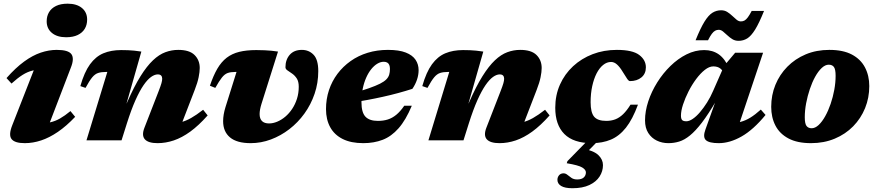

<svg xmlns="http://www.w3.org/2000/svg" viewBox="-20 -744 4654 1018"><path d="M45 -80 177.5 -418.5 215.5 -375.5Q181 -376.5 153.5 -370Q126 -363.5 99.5 -346.8Q73 -330 41 -301L14.5 -330Q62.5 -384.5 107.8 -417.5Q153 -450.5 196.2 -465Q239.5 -479.5 281 -479.5Q342.5 -479.5 358.8 -456.5Q375 -433.5 355.5 -385L223 -39.5L181.5 -91Q217 -89.5 244.8 -95.2Q272.5 -101 298.2 -115.8Q324 -130.5 353.5 -155L378.5 -124.5Q332 -75.5 287 -44.8Q242 -14 198.2 0.5Q154.5 15 111.5 15Q58 15 41.2 -6.8Q24.5 -28.5 45 -80ZM227.5 -631Q227.5 -658.5 240 -679.5Q252.5 -700.5 277.2 -712.5Q302 -724.5 338.5 -724.5Q386.5 -724.5 414.2 -701.8Q442 -679 442 -640Q442 -612.5 429.5 -591.5Q417 -570.5 392.2 -558.5Q367.5 -546.5 330.5 -546.5Q283 -546.5 255.2 -569.5Q227.5 -592.5 227.5 -631Z M433.5 -278 406 -287.5Q427 -361.5 457.2 -403Q487.5 -444.5 528.2 -461.5Q569 -478.5 622 -478.5Q643 -478.5 659 -477.8Q675 -477 691.5 -475.5Q708 -474 729.5 -470.5L650.5 -194L654.5 -202Q691 -285.5 724.8 -339.5Q758.5 -393.5 791 -424.2Q823.5 -455 856.8 -467.2Q890 -479.5 925 -479.5Q984.5 -479.5 1011.8 -452.2Q1039 -425 1039 -383.5Q1039 -363 1033.2 -334.5Q1027.5 -306 1012.5 -267.5L924.5 -39.5L885.5 -91Q914.5 -90 939.8 -96.2Q965 -102.5 993 -118.2Q1021 -134 1057 -162L1081 -132Q1033.5 -78.5 989 -46.2Q944.5 -14 901.5 0.5Q858.5 15 815.5 15Q766.5 15 748.2 -5.2Q730 -25.5 745.5 -66L820.5 -259Q832 -288.5 836 -302.8Q840 -317 840 -326.5Q840 -337 834.5 -343.2Q829 -349.5 816.5 -349.5Q800 -349.5 781 -336Q762 -322.5 741.2 -292.5Q720.5 -262.5 698.2 -212.8Q676 -163 653 -90.5L624.5 0H438.5L549 -362.5Q547 -362.5 545.2 -362.5Q543.5 -362.5 541.5 -362.5Q517.5 -362.5 500.8 -357.2Q484 -352 469 -334Q454 -316 433.5 -278Z M1667.5 -367Q1667.5 -304 1648 -246.8Q1628.5 -189.5 1594 -141.8Q1559.5 -94 1514 -59Q1468.5 -24 1416.2 -4.5Q1364 15 1309 15Q1236 15 1199.5 -15.5Q1163 -46 1163 -101.5Q1163 -135.5 1175.5 -176L1234 -362.5Q1232 -362.5 1230.2 -362.5Q1228.5 -362.5 1226.5 -362.5Q1203 -362.5 1187 -356.8Q1171 -351 1156.5 -332.8Q1142 -314.5 1121.5 -278L1093 -289.5Q1111 -343 1132.2 -379.5Q1153.5 -416 1181.8 -437.8Q1210 -459.5 1248.2 -469Q1286.5 -478.5 1339 -478.5Q1364 -478.5 1383.2 -477.5Q1402.5 -476.5 1419.5 -475Q1436.5 -473.5 1454 -470.5L1366.5 -193.5Q1361.5 -177.5 1359 -164Q1356.5 -150.5 1356.5 -139.5Q1356.5 -114.5 1369.2 -102Q1382 -89.5 1406.5 -89.5Q1427.5 -89.5 1449.8 -98.8Q1472 -108 1492.5 -125.2Q1513 -142.5 1529 -166.5Q1545 -190.5 1554.5 -220.2Q1564 -250 1564 -284Q1564 -312 1553.5 -328Q1543 -344 1528.8 -353.8Q1514.5 -363.5 1504 -370.8Q1493.5 -378 1493.5 -387.5Q1493.5 -427.5 1516.2 -453.5Q1539 -479.5 1580.5 -479.5Q1618 -479.5 1642.8 -453.5Q1667.5 -427.5 1667.5 -367Z M2014.5 -416.5Q1998 -416.5 1981 -406.5Q1964 -396.5 1948.8 -377.8Q1933.5 -359 1921.8 -332.8Q1910 -306.5 1903.2 -273.5Q1896.5 -240.5 1896.5 -202Q1896.5 -147.5 1917.8 -125.2Q1939 -103 1983.5 -103Q2012.5 -103 2036.2 -110.5Q2060 -118 2081.2 -135.5Q2102.5 -153 2123.5 -183.5H2163.5Q2131.5 -107 2093.2 -63.8Q2055 -20.5 2009 -2.8Q1963 15 1906 15Q1841 15 1797 -7Q1753 -29 1730.8 -69.5Q1708.5 -110 1708.5 -165.5Q1708.5 -218.5 1724.2 -266Q1740 -313.5 1769.2 -352.5Q1798.5 -391.5 1839 -420.2Q1879.5 -449 1929.5 -464.2Q1979.5 -479.5 2037 -479.5Q2095.5 -479.5 2131.2 -465.5Q2167 -451.5 2183.2 -427.2Q2199.5 -403 2199.5 -372Q2199.5 -347 2191 -321.8Q2182.5 -296.5 2166.5 -273Q2131 -261.5 2091.5 -250.8Q2052 -240 2010.2 -230.8Q1968.5 -221.5 1926.5 -213.8Q1884.5 -206 1844 -199.5L1846 -248Q1900 -263.5 1936.2 -276.2Q1972.5 -289 1994.8 -300.2Q2017 -311.5 2028.2 -323Q2039.5 -334.5 2043.5 -348Q2047.5 -361.5 2047.5 -378.5Q2047.5 -391 2044 -399.5Q2040.5 -408 2033.2 -412.2Q2026 -416.5 2014.5 -416.5Z M2246.5 -278 2219 -287.5Q2240 -361.5 2270.2 -403Q2300.5 -444.5 2341.2 -461.5Q2382 -478.5 2435 -478.5Q2456 -478.5 2472 -477.8Q2488 -477 2504.5 -475.5Q2521 -474 2542.5 -470.5L2463.5 -194L2467.5 -202Q2504 -285.5 2537.8 -339.5Q2571.5 -393.5 2604 -424.2Q2636.5 -455 2669.8 -467.2Q2703 -479.5 2738 -479.5Q2797.5 -479.5 2824.8 -452.2Q2852 -425 2852 -383.5Q2852 -363 2846.2 -334.5Q2840.5 -306 2825.5 -267.5L2737.5 -39.5L2698.5 -91Q2727.5 -90 2752.8 -96.2Q2778 -102.5 2806 -118.2Q2834 -134 2870 -162L2894 -132Q2846.5 -78.5 2802 -46.2Q2757.5 -14 2714.5 0.5Q2671.5 15 2628.5 15Q2579.5 15 2561.2 -5.2Q2543 -25.5 2558.5 -66L2633.5 -259Q2645 -288.5 2649 -302.8Q2653 -317 2653 -326.5Q2653 -337 2647.5 -343.2Q2642 -349.5 2629.5 -349.5Q2613 -349.5 2594 -336Q2575 -322.5 2554.2 -292.5Q2533.5 -262.5 2511.2 -212.8Q2489 -163 2466 -90.5L2437.5 0H2251.5L2362 -362.5Q2360 -362.5 2358.2 -362.5Q2356.5 -362.5 2354.5 -362.5Q2330.5 -362.5 2313.8 -357.2Q2297 -352 2282 -334Q2267 -316 2246.5 -278Z M3015 254Q2975 254 2955.2 242Q2935.5 230 2935.5 209.5Q2935.5 195.5 2944.2 185.2Q2953 175 2968 175Q2979 175 2988.5 183Q2998 191 3010 199.2Q3022 207.5 3040.5 207.5Q3063.5 207.5 3075 197Q3086.5 186.5 3086.5 170Q3086.5 156 3067 144Q3047.5 132 2985 121.5L2988.5 110.5L3120.5 -24.5H3177.5L3049.5 106.5L3065 42Q3128.5 55 3152.8 78.5Q3177 102 3177 131.5Q3177 164 3159 192Q3141 220 3105 237Q3069 254 3015 254ZM3220 -415.5Q3197.5 -415.5 3177.8 -399.5Q3158 -383.5 3143.2 -354.8Q3128.5 -326 3120 -287Q3111.5 -248 3111.5 -202Q3111.5 -147.5 3130.2 -125.2Q3149 -103 3194.5 -103Q3220.5 -103 3242.2 -111.2Q3264 -119.5 3283.8 -138.5Q3303.5 -157.5 3323 -189H3362.5Q3334 -111.5 3298.8 -67Q3263.5 -22.5 3219 -3.8Q3174.5 15 3118 15Q3020.5 15 2972.2 -33.5Q2924 -82 2924 -172.5Q2924 -239.5 2949 -295.5Q2974 -351.5 3018.5 -392.8Q3063 -434 3122.2 -456.8Q3181.5 -479.5 3250.5 -479.5Q3333.5 -479.5 3369 -452.8Q3404.5 -426 3404.5 -387Q3404.5 -353 3380.8 -333.5Q3357 -314 3320 -314Q3313.5 -314 3305 -326.5Q3296.5 -339 3281.5 -363.5Q3266.5 -388.5 3251.5 -402Q3236.5 -415.5 3220 -415.5Z M3720.5 -58 3775.5 -211.5H3778.5Q3736 -139 3701.8 -94.2Q3667.5 -49.5 3638.2 -25.8Q3609 -2 3581.2 6.5Q3553.5 15 3524 15Q3490.5 15 3462.5 1.5Q3434.5 -12 3417.2 -38.8Q3400 -65.5 3400 -106Q3400 -154.5 3417.2 -206.8Q3434.5 -259 3464.8 -307.2Q3495 -355.5 3534.8 -394.2Q3574.5 -433 3620.2 -455.8Q3666 -478.5 3713.5 -478.5Q3758.5 -478.5 3791 -455.8Q3823.5 -433 3847 -380.5L3822.5 -345.5Q3814.5 -368.5 3800 -380.2Q3785.5 -392 3762 -392Q3740.5 -392 3717 -373.5Q3693.5 -355 3671 -324.8Q3648.5 -294.5 3630.5 -259Q3612.5 -223.5 3601.5 -189.8Q3590.5 -156 3590.5 -131Q3590.5 -114 3596.8 -107.5Q3603 -101 3619 -101Q3634.5 -101 3653.2 -113.8Q3672 -126.5 3691.2 -149Q3710.5 -171.5 3728.8 -200.5Q3747 -229.5 3761 -262L3819.5 -395L3878 -464.5H4026L3882.5 -36.5L3850.5 -90Q3880.5 -91 3906.5 -97.8Q3932.5 -104.5 3958.2 -120.2Q3984 -136 4014 -163L4039 -134.5Q3974.5 -56 3912 -20.5Q3849.5 15 3791 15Q3739.5 15 3722.5 -1.2Q3705.5 -17.5 3720.5 -58ZM4031 -686Q4005 -621.5 3983.8 -587.2Q3962.5 -553 3941.8 -540.2Q3921 -527.5 3896 -527.5Q3877.5 -527.5 3863.2 -536.2Q3849 -545 3836.8 -556.5Q3824.5 -568 3813.5 -577Q3802.5 -586 3791 -586Q3780.5 -586 3771.8 -581.2Q3763 -576.5 3754 -564.5Q3745 -552.5 3734 -530.5H3668Q3694 -595 3715.2 -629.2Q3736.5 -663.5 3757.5 -676.5Q3778.5 -689.5 3803.5 -689.5Q3822 -689.5 3836.2 -680.5Q3850.5 -671.5 3862.5 -660Q3874.5 -648.5 3885.5 -639.5Q3896.5 -630.5 3908 -630.5Q3919 -630.5 3927.5 -635.2Q3936 -640 3945 -652Q3954 -664 3965.5 -686Z M4377.5 -479.5Q4450 -479.5 4496.8 -454.8Q4543.5 -430 4566.2 -386.5Q4589 -343 4589 -287.5Q4589 -225.5 4566.8 -170.8Q4544.5 -116 4503.5 -74.2Q4462.5 -32.5 4405.8 -8.8Q4349 15 4280 15Q4207.5 15 4160.8 -9.8Q4114 -34.5 4091.5 -78Q4069 -121.5 4069 -177.5Q4069 -239.5 4091.2 -294Q4113.5 -348.5 4154.5 -390.2Q4195.5 -432 4252 -455.8Q4308.5 -479.5 4377.5 -479.5ZM4283.5 -64Q4302 -64 4320.5 -81.2Q4339 -98.5 4355.2 -127.5Q4371.5 -156.5 4384 -193Q4396.5 -229.5 4403.5 -268Q4410.5 -306.5 4410.5 -342Q4410.5 -376.5 4401.5 -388.8Q4392.5 -401 4374 -401Q4355.5 -401 4337 -383.8Q4318.5 -366.5 4302.2 -337.2Q4286 -308 4273.8 -271.5Q4261.5 -235 4254.2 -196.5Q4247 -158 4247 -122.5Q4247 -88.5 4256.2 -76.2Q4265.5 -64 4283.5 -64Z"/></svg>

Font: Newsreader ExtraBold
Style: Italic
Weight: 800
Italic angle: -17°
Designer: Hugues Gentile
Foundry: Production Type
Version: Version 1.003